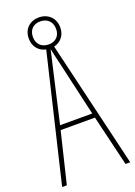

<svg xmlns="http://www.w3.org/2000/svg" viewBox="-163 -935 703 999"><g transform="rotate(-20 188.5 -435.5)"><path d="M351 0H377L211 -701C249 -710 275 -740 275 -784C275 -837 237 -871 187 -871C139 -871 101 -839 101 -785C101 -739 129 -709 167 -701L0 0H26L94 -281H284ZM189 -721C146 -721 124 -750 124 -785C124 -822 146 -849 187 -849C227 -849 252 -823 252 -784C252 -746 228 -721 189 -721ZM208 -612 278 -306H100L170 -612C178 -646 183 -666 189 -695C195 -666 200 -645 208 -612Z"/></g></svg>

Font: Noto Sans Gurmukhi UI ExtraCondensed Thin
Style: Regular
Weight: 100
Width: 2
Designer: Jelle Bosma - Monotype Design Team
Foundry: Monotype Imaging Inc.
Version: Version 2.004